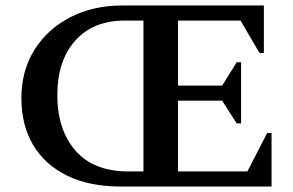

<svg xmlns="http://www.w3.org/2000/svg" viewBox="-20 -680 1069 700"><path d="M419 0Q305 0 224 -40Q143 -80 100.5 -152Q58 -224 58 -322Q58 -423 106 -499Q154 -575 237 -617.5Q320 -660 426 -660H942V-487H926L857 -605H629V-368H790L843 -453H859V-230H843L790 -313H629V-55H882L954 -195H970V0ZM448 -55H503V-605H435Q319 -605 254 -531.5Q189 -458 189 -334Q189 -207 255 -131Q321 -55 448 -55Z"/></svg>

Font: Spectral SC SemiBold
Style: Regular
Weight: 600
Designer: Jean-Baptiste Levee
Foundry: Production Type
Version: Version 2.001